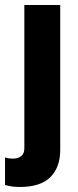

<svg xmlns="http://www.w3.org/2000/svg" viewBox="-45 -530 312 765"><path d="M34 215Q17 215 3 213Q-11 211 -25 207V97Q-18 100 -10 101Q-2 102 7 102Q27 102 39.5 92Q52 82 52 61V-510H195V67Q195 137 155.5 176Q116 215 34 215Z"/></svg>

Font: Instrument Sans SemiCondensed
Style: Bold
Weight: 700
Width: 4
Designer: Rodrigo Fuenzalida
Foundry: fragTYPE
Version: Version 1.000;gftools[0.9.28]